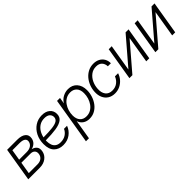

<svg xmlns="http://www.w3.org/2000/svg" viewBox="179 -1572 2821 2821"><g transform="rotate(-45 1590.0 -161.0)"><path d="M20.5 0 107.4 -525.9H316.9Q403.8 -525.9 448.2 -490.7Q492.7 -455.6 481.9 -391.6Q474.1 -345.2 443.4 -316.2Q412.6 -287.1 368.2 -276.9Q412.6 -268.6 440.2 -236.6Q467.8 -204.6 458.5 -147.5Q447.8 -82 394 -41Q340.3 0 261.2 0ZM90.3 -59.1H271Q321.8 -59.1 354.5 -83.5Q387.2 -107.9 394 -149.9Q401.4 -193.4 378.4 -218.5Q355.5 -243.7 309.1 -243.7H121.1ZM129.9 -298.8H285.6Q340.8 -298.8 376 -322.5Q411.1 -346.2 418 -387.7Q424.3 -425.8 395.5 -446.3Q366.7 -466.8 307.1 -466.8H157.7Z M742.2 10.3Q653.3 10.3 599.1 -43.2Q544.9 -96.7 544.9 -205.6Q544.9 -296.9 581.5 -369.4Q618.2 -441.9 682.1 -483.9Q746.1 -525.9 827.6 -525.9Q907.7 -525.9 953.6 -485.8Q999.5 -445.8 999.5 -380.9Q999.5 -316.9 953.6 -283Q907.7 -249 820.3 -236.1Q732.9 -223.1 607.4 -222.2Q606.9 -212.4 606.9 -202.6Q606.9 -159.2 620.4 -123.8Q633.8 -88.4 664.3 -67.6Q694.8 -46.9 745.1 -46.9Q806.2 -46.9 851.1 -76.4Q896 -106 916.5 -153.3H980Q953.6 -81.1 891.4 -35.4Q829.1 10.3 742.2 10.3ZM614.7 -276.9Q728.5 -277.3 799.6 -286.1Q870.6 -294.9 903.6 -317.1Q936.5 -339.4 936.5 -379.9Q936.5 -418.5 907.7 -443.4Q878.9 -468.3 822.3 -468.3Q764.6 -468.3 722.2 -442.4Q679.7 -416.5 652.6 -372.8Q625.5 -329.1 614.7 -276.9Z M1015.1 204.1 1134.3 -515.6H1195.8L1180.2 -419.4H1180.7Q1209.5 -469.7 1261 -497.3Q1312.5 -524.9 1369.1 -524.9Q1456.5 -524.9 1507.3 -467.8Q1558.1 -410.6 1558.1 -315.9Q1558.1 -255.4 1539.3 -197.5Q1520.5 -139.6 1485.4 -92.8Q1450.2 -45.9 1400.4 -18.3Q1350.6 9.3 1288.6 9.3Q1229.5 9.3 1187.3 -20Q1145 -49.3 1128.9 -100.6H1128.4L1077.6 204.1ZM1281.7 -48.3Q1331.5 -48.3 1371.3 -71Q1411.1 -93.8 1438.7 -132.1Q1466.3 -170.4 1481 -218Q1495.6 -265.6 1495.6 -315.4Q1495.6 -389.2 1458.3 -428.5Q1420.9 -467.8 1359.4 -467.8Q1308.6 -467.8 1268.6 -444.8Q1228.5 -421.9 1200.9 -383.3Q1173.3 -344.7 1158.9 -297.4Q1144.5 -250 1144.5 -201.7Q1144.5 -129.9 1180.7 -89.1Q1216.8 -48.3 1281.7 -48.3Z M1816.4 10.3Q1752.4 10.3 1706.5 -19Q1660.6 -48.3 1637.7 -100.3Q1614.7 -152.3 1618.7 -220.2Q1622.1 -279.8 1643.3 -334.7Q1664.6 -389.6 1701.4 -432.9Q1738.3 -476.1 1788.1 -501Q1837.9 -525.9 1897.5 -525.9Q1954.1 -525.9 1996.6 -503.2Q2039.1 -480.5 2062.5 -439.9Q2085.9 -399.4 2085 -347.2H2022Q2020 -401.4 1988.5 -434.8Q1957 -468.3 1896 -468.3Q1834 -468.3 1787.4 -433.6Q1740.7 -398.9 1713.4 -342.5Q1686 -286.1 1682.1 -220.2Q1676.3 -142.1 1711.7 -94.7Q1747.1 -47.4 1817.9 -47.4Q1879.9 -47.4 1924.3 -80.3Q1968.8 -113.3 1991.2 -168.9H2056.2Q2039.6 -117.2 2004.4 -76.7Q1969.2 -36.1 1920.9 -12.9Q1872.6 10.3 1816.4 10.3Z M2535.2 0H2472.2L2540.5 -413.6H2539.6L2184.6 0H2122.6L2208 -515.6H2270.5L2201.7 -101.6H2203.1L2558.6 -515.6H2620.6Z M3074.2 0H3011.2L3079.6 -413.6H3078.6L2723.6 0H2661.6L2747.1 -515.6H2809.6L2740.7 -101.6H2742.2L3097.7 -515.6H3159.7Z"/></g></svg>

Font: Inter Display Light
Style: Italic
Weight: 300
Italic angle: -9.39999°
Designer: Rasmus Andersson
Foundry: rsms
Version: Version 4.000;git-a52131595